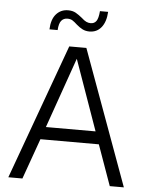

<svg xmlns="http://www.w3.org/2000/svg" viewBox="-60 -956 771 1005"><g transform="rotate(5 325.5 -454.0)"><path d="M22 0 280 -710H370L629 0H555L479 -213H172L96 0ZM195 -279H456L325 -649ZM378 -797Q358 -797 342 -805Q326 -813 310 -827Q295 -841 284.5 -847.5Q274 -854 258 -854Q238 -854 226 -839.5Q214 -825 212 -790H169Q171 -843 195.5 -870.5Q220 -898 258 -898Q282 -898 298.5 -888.5Q315 -879 332 -865Q347 -851 358 -846Q369 -841 381 -841Q400 -841 410.5 -855.5Q421 -870 424 -908H467Q464 -855 440.5 -826Q417 -797 378 -797Z"/></g></svg>

Font: Geist Light
Style: Regular
Weight: 400
Designer: Basement.studio, Andrés Briganti, Mateo Zaragoza
Foundry: Basement.studio, Vercel, Andrés Briganti, Guido Ferreyra, Mateo Zaragoza
Version: Version 1.401